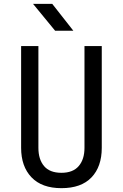

<svg xmlns="http://www.w3.org/2000/svg" viewBox="-20 -970 640 1000"><path d="M300 10Q198 10 144 -46.5Q90 -103 90 -200V-730H180V-200Q180 -140 209.5 -105Q239 -70 300 -70Q360 -70 390 -105Q420 -140 420 -200V-730H510V-200Q510 -102 456.5 -46Q403 10 300 10ZM267 -810 152 -950H252L362 -810Z"/></svg>

Font: JetBrainsMono NFM
Style: Regular
Weight: 400
Monospace: yes
Designer: Philipp Nurullin, Konstantin Bulenkov
Foundry: JetBrains
Version: Version 2.304; ttfautohint (v1.8.4.7-5d5b);Nerd Fonts 3.3.0